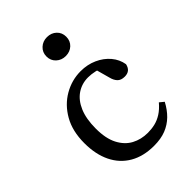

<svg xmlns="http://www.w3.org/2000/svg" viewBox="-215 -811 918 918"><g transform="rotate(-45 244.0 -352.0)"><path d="M272 13Q201 13 150 -16.5Q99 -46 72 -101Q45 -156 45 -232Q45 -313 77.5 -370Q110 -427 163 -457.5Q216 -488 276 -488Q321 -488 359 -471Q397 -454 422 -424.5Q447 -395 453 -358Q449 -339 437.5 -329.5Q426 -320 407 -320Q382 -320 369.5 -333.5Q357 -347 352 -368L328 -455L376 -417Q351 -431 326 -436.5Q301 -442 280 -442Q238 -442 204.5 -419.5Q171 -397 152 -352.5Q133 -308 133 -242Q133 -175 155 -133Q177 -91 213.5 -71.5Q250 -52 295 -52Q320 -52 343.5 -57.5Q367 -63 390 -77.5Q413 -92 435 -118L457 -100Q438 -64 412.5 -39Q387 -14 353 -0.5Q319 13 272 13ZM277 -589Q249 -589 229.5 -607Q210 -625 210 -653Q210 -681 229.5 -699Q249 -717 277 -717Q306 -717 325 -699Q344 -681 344 -653Q344 -625 325 -607Q306 -589 277 -589Z"/></g></svg>

Font: Source Serif 4 Variable
Style: Regular
Weight: 400
Designer: Frank Grießhammer
Foundry: Adobe
Version: Version 4.005;hotconv 1.1.0;makeotfexe 2.6.0